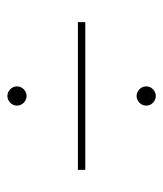

<svg xmlns="http://www.w3.org/2000/svg" viewBox="19 -580 442 520"><g transform="rotate(-90 240.0 -320.0)"><path d="M222 -513.5Q230 -521 240 -521Q250 -521 258 -513.5Q266 -506 266 -495Q266 -484 258 -476.5Q250 -469 240 -469Q230 -469 222 -476.5Q214 -484 214 -495Q214 -506 222 -513.5ZM40 -330H440V-310H40ZM222 -163.5Q230 -171 240 -171Q250 -171 258 -163.5Q266 -156 266 -145Q266 -134 258 -126.5Q250 -119 240 -119Q230 -119 222 -126.5Q214 -134 214 -145Q214 -156 222 -163.5Z"/></g></svg>

Font: Montserrat arm Thin
Style: Regular
Weight: 250
Designer: Julieta Ulanovsky
Foundry: Julieta Ulanovsky
Version: Version 6.000;PS 006.000;hotconv 1.0.88;makeotf.lib2.5.64775